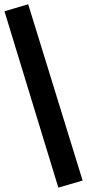

<svg xmlns="http://www.w3.org/2000/svg" viewBox="-60 -692 397 877"><path d="M317.4 132.8 206.5 165 -39.6 -640.6 68.8 -672.4Z"/></svg>

Font: PT Astra Sans
Style: Bold
Weight: 700
Designer: A.Korolkova, I. Chaeva
Foundry: ParaType Ltd
Version: Version 1.001; ttfautohint (v1.6)